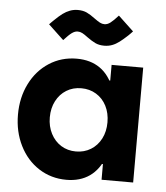

<svg xmlns="http://www.w3.org/2000/svg" viewBox="-53 -777 726 839"><g transform="rotate(5 310.0 -358.0)"><path d="M269 13.7Q201.7 13.7 147.9 -21Q94.2 -55.7 64 -116.5Q33.7 -177.2 33.7 -252Q33.7 -327.1 64 -387.7Q94.2 -448.2 147.9 -482.9Q201.7 -517.6 269 -517.6Q329.1 -517.6 370.8 -488.5Q412.6 -459.5 434.6 -400.1Q456.5 -340.8 456.5 -252L406.7 -435.1H468.3V-68.8H406.7L456.5 -252Q456.5 -163.1 434.6 -104Q412.6 -44.9 370.8 -15.6Q329.1 13.7 269 13.7ZM426.3 -252Q426.3 -292.5 410.2 -324Q394 -355.5 365.2 -373Q336.4 -390.6 299.8 -390.6Q263.2 -390.6 234.6 -373Q206.1 -355.5 189.7 -324Q173.3 -292.5 173.3 -252Q173.3 -212.4 189.7 -180.7Q206.1 -148.9 234.6 -131.1Q263.2 -113.3 299.8 -113.3Q336.4 -113.3 365.2 -131.1Q394 -148.9 410.2 -180.4Q426.3 -211.9 426.3 -252ZM422.4 0V-101.6L444.3 -252L422.4 -385.7V-503.9H561V0ZM306.6 -615.2Q292.5 -626 282.7 -631.1Q272.9 -636.2 262.2 -636.2Q250 -636.2 236.8 -626.7Q223.6 -617.2 202.1 -593.3L134.8 -656.7Q139.6 -661.6 144.3 -666.5Q148.9 -671.4 153.3 -675.3Q174.3 -695.8 189.2 -706.8Q204.1 -717.8 220.5 -723.9Q236.8 -730 254.9 -730Q277.8 -730 294.4 -722.2Q311 -714.4 331.1 -699.2Q345.7 -688.5 355.5 -683.3Q365.2 -678.2 375.5 -678.2Q388.7 -678.2 401.6 -688Q414.6 -697.8 435.5 -721.2L502.9 -657.7Q498.5 -652.8 494.1 -648.4Q489.7 -644 484.9 -639.2Q463.9 -619.6 448.7 -608.2Q433.6 -596.7 417.5 -590.6Q401.4 -584.5 382.8 -584.5Q359.9 -584.5 343.3 -592.5Q326.7 -600.6 306.6 -615.2Z"/></g></svg>

Font: Wanted Sans Std Variable
Style: Regular
Weight: 400
Designer: Original Design by Kil Hyung-jin and Kang Hanbin, Wanted Lab, Inc;
Foundry: Wanted Lab, Inc.
Version: Version 1.003;Glyphs 3.2 (3227)